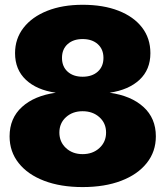

<svg xmlns="http://www.w3.org/2000/svg" viewBox="-20 -759 682 791"><path d="M320.3 11.7Q229.5 11.7 161.9 -14.2Q94.2 -40 56.9 -87.2Q19.5 -134.3 19.5 -197.3Q19.5 -272 70.6 -318.4Q121.6 -364.7 210 -377Q131.3 -388.2 86.7 -430.2Q42 -472.2 42 -540Q42 -599.6 76.9 -644.5Q111.8 -689.5 174.6 -714.4Q237.3 -739.3 320.3 -739.3Q405.8 -739.3 468.3 -714.8Q530.8 -690.4 565.2 -645.8Q599.6 -601.1 599.6 -540Q599.6 -472.2 554.9 -430.4Q510.3 -388.7 431.6 -377Q520 -364.7 571 -318.4Q622.1 -272 622.1 -197.3Q622.1 -134.3 584.5 -87.2Q546.9 -40 479.2 -14.2Q411.6 11.7 320.3 11.7ZM320.3 -124Q362.3 -124 389.6 -149.2Q417 -174.3 417 -212.9Q417 -251.5 389.6 -276.1Q362.3 -300.8 320.3 -300.8Q278.8 -300.8 251.7 -276.1Q224.6 -251.5 224.6 -212.9Q224.6 -174.3 251.7 -149.2Q278.8 -124 320.3 -124ZM320.3 -442.9Q359.4 -442.9 382.8 -463.9Q406.2 -484.9 406.2 -520.5Q406.2 -556.2 382.8 -577.1Q359.4 -598.1 320.3 -598.1Q281.7 -598.1 258.5 -577.1Q235.4 -556.2 235.4 -520.5Q235.4 -484.9 258.5 -463.9Q281.7 -442.9 320.3 -442.9Z"/></svg>

Font: Inter Display Black
Style: Regular
Weight: 900
Designer: Rasmus Andersson
Foundry: rsms
Version: Version 4.000;git-a52131595